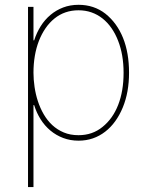

<svg xmlns="http://www.w3.org/2000/svg" viewBox="-20 -574 621 799"><path d="M96.6 -545.5H119.3V-406.2H122.2Q132.5 -438.2 149.5 -465.2Q166.5 -492.2 190 -511.9Q213.4 -531.6 242.7 -542.8Q272 -554 306.8 -554Q371.1 -554 418.7 -517Q467 -478.3 492 -416.2Q517 -354 517 -271.3Q517 -190 491.1 -127.1Q478 -95.2 459.5 -69.6Q441.1 -44 417.6 -25.9Q394.2 -7.8 366.5 1.8Q338.8 11.4 306.8 11.4Q272.4 11.4 242.9 0.2Q213.4 -11 189.8 -30.7Q166.2 -50.4 149.1 -77.4Q132.1 -104.4 122.2 -136.4H119.3V204.5H96.6ZM306.8 -11.4Q364.7 -11.4 406.6 -45.8Q449.6 -80.3 471.9 -137.8Q494.3 -195.3 494.3 -271.3Q494.3 -345.9 471.6 -404.1Q460.2 -433.6 443.9 -457Q427.6 -480.5 406.8 -497Q386 -513.5 360.8 -522.4Q335.6 -531.2 306.8 -531.2Q249.3 -531.2 207 -497.2Q185.7 -480.1 169.4 -456.3Q153.1 -432.5 141.9 -403.8Q130.7 -375 125 -341.6Q119.3 -308.2 119.3 -271.3Q119.3 -242.9 123.8 -212.4Q128.2 -181.8 137.6 -153.1Q147 -124.3 161.9 -98.5Q176.8 -72.8 197.6 -53.4Q218.4 -34.1 245.6 -22.7Q272.7 -11.4 306.8 -11.4Z"/></svg>

Font: Inter P Thin
Style: Regular
Weight: 100
Designer: Rasmus Andersson
Foundry: rsms
Version: Version 3.018;git-588b23468